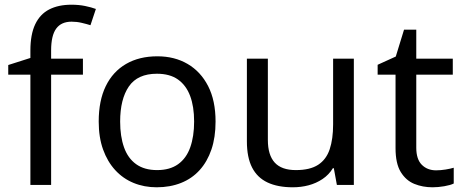

<svg xmlns="http://www.w3.org/2000/svg" viewBox="-20 -785 1968 815"><path d="M332 -468H197V0H109V-468H15V-509L109 -539V-570Q109 -639 129.5 -682Q150 -725 189 -745Q228 -765 283 -765Q315 -765 341.5 -759.5Q368 -754 387 -747L364 -678Q348 -683 327 -688Q306 -693 284 -693Q240 -693 218.5 -663.5Q197 -634 197 -571V-536H332Z M895 -269Q895 -202 877.5 -150.5Q860 -99 827.5 -63Q795 -27 748.5 -8.5Q702 10 645 10Q592 10 547 -8.5Q502 -27 469 -63Q436 -99 417.5 -150.5Q399 -202 399 -269Q399 -358 429 -419.5Q459 -481 515 -513.5Q571 -546 648 -546Q721 -546 776.5 -513.5Q832 -481 863.5 -419.5Q895 -358 895 -269ZM490 -269Q490 -206 506.5 -159.5Q523 -113 558 -88Q593 -63 647 -63Q701 -63 736 -88Q771 -113 787.5 -159.5Q804 -206 804 -269Q804 -333 787 -378Q770 -423 735.5 -447.5Q701 -472 646 -472Q564 -472 527 -418Q490 -364 490 -269Z M1482 -536V0H1410L1397 -71H1393Q1376 -43 1349 -25Q1322 -7 1290 1.5Q1258 10 1223 10Q1159 10 1115.5 -10.5Q1072 -31 1050 -74Q1028 -117 1028 -185V-536H1117V-191Q1117 -127 1146 -95Q1175 -63 1236 -63Q1296 -63 1330.5 -85.5Q1365 -108 1379.5 -151.5Q1394 -195 1394 -257V-536Z M1831 -62Q1851 -62 1872 -65.5Q1893 -69 1906 -73V-6Q1892 1 1866 5.5Q1840 10 1816 10Q1774 10 1738.5 -4.5Q1703 -19 1681 -55Q1659 -91 1659 -156V-468H1583V-510L1660 -545L1695 -659H1747V-536H1902V-468H1747V-158Q1747 -109 1770.5 -85.5Q1794 -62 1831 -62Z"/></svg>

Font: binaryhoriontal115
Style: Book
Weight: 400
Designer: Jelle Bosma - Monotype Design Team
Foundry: Monotype Imaging Inc.
Version: Version 2.003